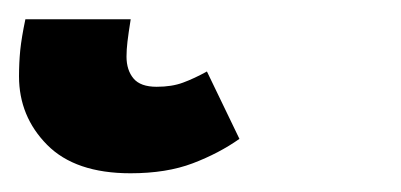

<svg xmlns="http://www.w3.org/2000/svg" viewBox="-39 22 422 202"><path d="M98.3 204.3Q40.2 204.3 10.6 174.4Q-19 144.5 -19 102.3Q-19 88.3 -17.7 74.8Q-16.3 61.3 -12.3 42.3H98.5Q96.1 57.3 95.1 65.9Q94.1 74.4 94.1 81.5Q94.1 95.8 101.5 104.6Q108.8 113.3 125.8 113.3Q141.9 113.3 153.6 108.9Q165.3 104.6 178.7 97.2L212.9 168.1Q191.4 183.3 163.8 193.8Q136.2 204.3 98.3 204.3Z"/></svg>

Font: Fira Sans Variable
Style: Italic
Weight: 397
Italic angle: -8°
Designer: Carrois Corporate & Edenspiekermann AG
Foundry: Carrois Corporate GbR & Edenspiekermann AG
Version: Version 4.202